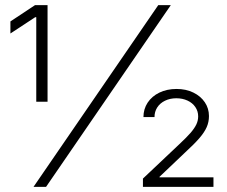

<svg xmlns="http://www.w3.org/2000/svg" viewBox="-20 -727 885 747"><path d="M595.7 -707H644.5L159.2 0H110.4ZM121.1 -660.2H117.2L20.5 -596.7V-643.6L116.2 -707H165V-331.1H121.1ZM536.1 -32.2 677.7 -166Q706.5 -192.9 721.7 -210.4Q736.8 -228 743.9 -242.9Q751 -257.8 751 -274.4Q751 -294.4 740 -310.5Q729 -326.7 709.5 -335.7Q689.9 -344.7 666 -344.7Q641.6 -344.7 622.1 -335.2Q602.5 -325.7 591.8 -309.1Q581.1 -292.5 581.1 -271.5H538.1Q538.1 -302.7 554.4 -327.6Q570.8 -352.5 600.1 -366.7Q629.4 -380.9 667 -380.9Q703.6 -380.9 732.2 -366.9Q760.7 -353 776.9 -329.1Q793 -305.2 793 -275.4Q793 -252.4 784.2 -232.4Q775.4 -212.4 755.9 -189.7Q736.3 -167 700.2 -133.8L600.6 -39.1V-37.1H810.5V0H536.1Z"/></svg>

Font: Pretendard ExtraLight
Style: Regular
Weight: 200
Designer: Base glyphs from Inter by Rasmus Andersson; Hangeul glyphs from Noto Sans CJK(Source Han Sans) by Jang Soo-young and Kan
Foundry: Kil Hyung-jin
Version: Version 1.309